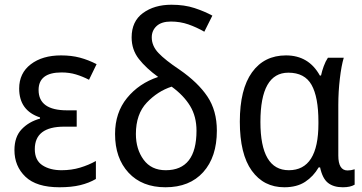

<svg xmlns="http://www.w3.org/2000/svg" viewBox="-20 -781 1530 811"><path d="M263 -315Q143 -315 143 -401Q143 -475 240 -475Q273 -475 301 -466.5Q329 -458 356 -444L388 -510Q353 -528 317.5 -537.5Q282 -547 238 -547Q159 -547 110 -509.5Q61 -472 61 -407Q61 -314 149 -285V-280Q102 -267 71.5 -235Q41 -203 41 -147Q41 -79 87.5 -34.5Q134 10 231 10Q282 10 319 1Q356 -8 385 -25V-101Q355 -84 318.5 -73Q282 -62 240 -62Q191 -62 159 -83Q127 -104 127 -151Q127 -246 251 -246H304V-315Z M536 -623Q536 -571 566.5 -532Q597 -493 648 -456Q567 -429 516.5 -367Q466 -305 466 -215Q466 -113 523 -51.5Q580 10 679 10Q781 10 838.5 -54Q896 -118 896 -229Q896 -314 856 -373.5Q816 -433 738 -487Q678 -527 649.5 -557Q621 -587 621 -623Q621 -652 641.5 -671Q662 -690 702 -690Q741 -690 775.5 -678Q810 -666 843 -647L877 -715Q844 -733 801.5 -747Q759 -761 704 -761Q632 -761 584 -726Q536 -691 536 -623ZM810 -229Q810 -62 680 -62Q619 -62 586.5 -106.5Q554 -151 554 -215Q554 -299 600 -347.5Q646 -396 705 -415Q756 -378 783 -333.5Q810 -289 810 -229Z M1326 -74H1332Q1342 -27 1365.5 -8.5Q1389 10 1428 10Q1460 10 1478 -1V-66Q1463 -61 1448 -61Q1409 -61 1409 -124V-338Q1409 -393 1415.5 -448.5Q1422 -504 1432 -537H1365Q1355 -522 1347.5 -501.5Q1340 -481 1336 -462H1331Q1284 -547 1188 -547Q1096 -547 1044.5 -475.5Q993 -404 993 -267Q993 -130 1043.5 -60Q1094 10 1181 10Q1234 10 1269 -13Q1304 -36 1326 -74ZM1080 -266Q1080 -474 1198 -474Q1267 -474 1296 -422.5Q1325 -371 1325 -267V-259Q1325 -62 1200 -62Q1080 -62 1080 -266Z"/></svg>

Font: Noto Sans UI SemiCondensed
Style: Regular
Weight: 400
Width: 4
Designer: Monotype Design Team
Foundry: Monotype Imaging Inc.
Version: 1.001